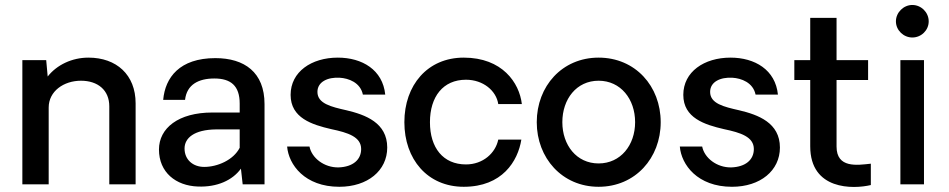

<svg xmlns="http://www.w3.org/2000/svg" viewBox="-20 -742 3821 773"><path d="M336 -510C270 -510 209 -481 172 -434L166 -500H70V0H176V-309C176 -375 237 -417 306 -417C374 -417 420 -379 420 -314V0H526V-326C526 -441 449 -510 336 -510Z M777 9C854 12 916 -16 950 -63L957 0H1045V-323C1045 -451 964 -508 847 -508C703 -508 645 -430 637 -340H725C732 -402 780 -426 843 -426C909 -426 945 -397 945 -325V-289H835C698 -289 620 -226 620 -140C620 -48 688 6 777 9ZM802 -70C757 -70 723 -99 723 -144C723 -186 761 -220 850 -221H945V-147C920 -98 856 -70 802 -70Z M1346 10C1460 10 1539 -55 1539 -148C1539 -248 1451 -280 1375 -298C1313 -312 1258 -325 1258 -372C1258 -413 1300 -432 1348 -429C1383 -427 1431 -410 1441 -361H1531C1521 -461 1438 -510 1340 -510C1234 -510 1150 -453 1150 -360C1150 -267 1236 -240 1314 -222C1381 -208 1434 -191 1434 -142C1434 -99 1401 -70 1343 -68C1285 -67 1235 -106 1226 -152H1136C1142 -79 1207 10 1346 10Z M1847 10C2002 10 2065 -93 2079 -180H1986C1975 -126 1925 -80 1856 -80C1764 -80 1711 -147 1711 -250C1711 -353 1764 -421 1856 -421C1925 -421 1978 -377 1986 -323H2081C2071 -409 2002 -510 1847 -510C1701 -510 1608 -399 1608 -250C1608 -101 1701 10 1847 10Z M2390 10C2538 10 2640 -106 2640 -250C2640 -395 2538 -510 2390 -510C2243 -510 2141 -395 2141 -250C2141 -106 2243 10 2390 10ZM2390 -84C2301 -84 2244 -158 2244 -250C2244 -343 2301 -417 2390 -417C2479 -417 2537 -343 2537 -250C2537 -158 2479 -84 2390 -84Z M2927 10C3041 10 3120 -55 3120 -148C3120 -248 3032 -280 2956 -298C2894 -312 2839 -325 2839 -372C2839 -413 2881 -432 2929 -429C2964 -427 3012 -410 3022 -361H3112C3102 -461 3019 -510 2921 -510C2815 -510 2731 -453 2731 -360C2731 -267 2817 -240 2895 -222C2962 -208 3015 -191 3015 -142C3015 -99 2982 -70 2924 -68C2866 -67 2816 -106 2807 -152H2717C2723 -79 2788 10 2927 10Z M3486 3V-83C3431 -77 3348 -64 3348 -152V-420H3475V-500H3348V-670H3242V-500H3178V-420H3242V-153C3242 24 3415 20 3486 3Z M3653 -591C3689 -591 3719 -620 3719 -656C3719 -692 3689 -722 3653 -722C3618 -722 3587 -692 3587 -656C3587 -620 3618 -591 3653 -591ZM3605 -500V0H3700V-500Z"/></svg>

Font: Oakes Medium
Style: Regular
Weight: 500
Designer: Samuel Oakes
Foundry: Samuel Oakes
Version: Version 1.003;PS 001.003;hotconv 1.0.88;makeotf.lib2.5.64775